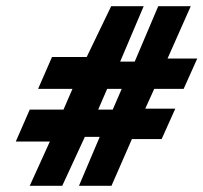

<svg xmlns="http://www.w3.org/2000/svg" viewBox="-20 -600 657 620"><path d="M141 -143 76 0H181L254 -158H302L235 0H340L406 -151H502L546 -249H449L478 -313H573L617 -411H521L596 -580H491L415 -401H368L444 -580H339L260 -416H148L103 -313H214L185 -246H76L31 -143ZM326 -313H373L344 -246H297Z"/></svg>

Font: Charger Pro
Style: BlkExtObl
Weight: 900
Designer: Jasper
Foundry: Cannot Into Space Fonts
Version: Version 1.09